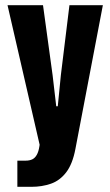

<svg xmlns="http://www.w3.org/2000/svg" viewBox="-20 -554 426 741"><path d="M47 167V66H79Q94 66 104.5 61Q115 56 122 43.5Q129 31 132 11L143 -60L139 31L9 -534H146L183 -264L197 -144H203L215 -265L248 -534H377L271 21Q260 79 235.5 111Q211 143 176.5 155Q142 167 102 167Z"/></svg>

Font: Mona Sans Condensed
Style: Bold
Weight: 700
Width: 3
Designer: Deni Anggara
Foundry: GitHub
Version: Version 2.000